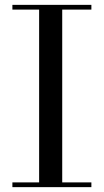

<svg xmlns="http://www.w3.org/2000/svg" viewBox="-20 -770 427 790"><path d="M31 0V-19.5H141V-730.5H31V-750H356V-730.5H236V-19.5H356V0Z"/></svg>

Font: Bodoni Moda SC 11pt
Style: Regular
Weight: 400
Version: Version 2.005